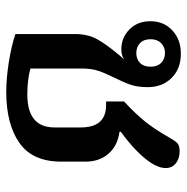

<svg xmlns="http://www.w3.org/2000/svg" viewBox="-12 -586 612 629"><g transform="rotate(90 294.5 -272.0)"><path d="M92 -16V-210Q92 -253 108.5 -283Q125 -313 161 -356L175 -372Q162 -363 142 -363Q104 -363 77 -389.5Q50 -416 50 -458Q50 -502 80 -530Q110 -558 156 -558Q206 -558 236 -527.5Q266 -497 266 -450Q266 -417 258.5 -394.5Q251 -372 235 -340Q220 -310 212.5 -287.5Q205 -265 205 -234V-65Q243 -55 290 -55Q398 -55 398 -144V-230Q398 -313 325 -313H313V-372Q352 -408 378 -440Q404 -472 431 -520Q441 -538 449 -546Q457 -554 475 -554Q500 -554 515.5 -541.5Q531 -529 531 -509Q531 -486 514 -460Q483 -413 412 -361V-357Q458 -351 484 -321Q510 -291 510 -246V-166Q510 -72 448.5 -29Q387 14 282 14Q237 14 183.5 5.5Q130 -3 92 -16ZM199 -459Q199 -481 186.5 -493.5Q174 -506 154 -506Q135 -506 122 -493.5Q109 -481 109 -459Q109 -436 122 -424Q135 -412 154 -412Q174 -412 186.5 -424Q199 -436 199 -459Z"/></g></svg>

Font: MaitreeSemiBold
Style: Regular
Weight: 600
Designer: CadsonDemak Team
Foundry: CadsonDemak
Version: Version 1.000